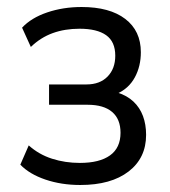

<svg xmlns="http://www.w3.org/2000/svg" viewBox="-20 -519 486 548"><path d="M209 9Q155 9 109.5 -6.5Q64 -22 38 -49L62 -104Q91 -78 128.5 -66Q166 -54 208 -54Q264 -54 294 -75.5Q324 -97 324 -140Q324 -179 300 -199.5Q276 -220 230 -220H120V-278H227Q265 -278 287 -300.5Q309 -323 309 -360Q309 -400 283 -418.5Q257 -437 207 -437Q165 -437 130.5 -424.5Q96 -412 68 -385L43 -440Q69 -468 114.5 -483.5Q160 -499 213 -499Q293 -499 337.5 -465Q382 -431 382 -370Q382 -330 365 -298.5Q348 -267 315 -252V-255Q343 -246 361 -229Q379 -212 388 -188Q397 -164 397 -134Q397 -68 347 -29.5Q297 9 209 9Z"/></svg>

Font: Nunito Sans 10pt Condensed
Style: Regular
Weight: 400
Width: 3
Designer: Vernon Adams
Foundry: Vernon Adams
Version: Version 3.101;gftools[0.9.27]